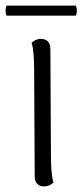

<svg xmlns="http://www.w3.org/2000/svg" viewBox="-36 -656 295 686"><path d="M-13 -636C-17 -624 -17 -612 -13 -600H235C240 -612 240 -624 235 -636ZM146 -103 144 -482C144 -505 131 -517 110 -517C94 -517 83 -509 77 -503C84 -480 86 -444 86 -405L88 -25C88 -3 101 10 121 10C138 10 149 2 155 -4C148 -28 146 -63 146 -103Z"/></svg>

Font: Arima Koshi Light
Style: Regular
Weight: 300
Designer: Joana Correia and Natanael Gama
Foundry: NDISCOVER
Version: Version 1.019;PS 001.019;hotconv 1.0.88;makeotf.lib2.5.64775